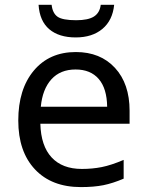

<svg xmlns="http://www.w3.org/2000/svg" viewBox="-20 -760 604 790"><path d="M313 9.8Q192.4 9.8 123.8 -63.2Q55.2 -136.2 55.2 -264.2Q55.2 -393.1 119.1 -469.5Q183.1 -545.9 292 -545.9Q393.1 -545.9 453.1 -480.7Q513.2 -415.5 513.2 -304.2V-251H146Q148.4 -159.7 192.4 -112.3Q236.3 -64.9 316.9 -64.9Q359.9 -64.9 398.4 -72.5Q437 -80.1 488.8 -102.1V-24.9Q444.3 -5.9 405.3 2Q366.2 9.8 313 9.8ZM291 -474.1Q228 -474.1 191.4 -433.6Q154.8 -393.1 147.9 -320.8H420.9Q419.9 -396 386.2 -435.1Q352.5 -474.1 291 -474.1ZM291.5 -606Q222.7 -606 182.9 -639.6Q143.1 -673.3 138.7 -740.2H192.4Q196.3 -705.6 216.8 -691.2Q237.3 -676.8 293.5 -676.8Q342.8 -676.8 366.7 -692.1Q390.6 -707.5 394.5 -740.2H449.7Q443.4 -676.3 401.4 -641.1Q359.4 -606 291.5 -606Z"/></svg>

Font: NotoPenekeko
Style: Regular
Weight: 400
Designer: Monotype Design team
Foundry: Monotype Imaging Inc.
Version: Version 1.04